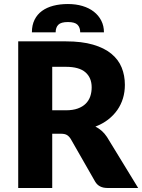

<svg xmlns="http://www.w3.org/2000/svg" viewBox="-20 -934 706 954"><path d="M70.5 0ZM239.5 -269.5V0H70.5V-728.5H307.5Q386.5 -728.5 442.2 -712.2Q498 -696 533.2 -667Q568.5 -638 584.5 -598.5Q600.5 -559 600.5 -512.5Q600.5 -477 591 -445.5Q581.5 -414 562.8 -387.2Q544 -360.5 516.8 -339.5Q489.5 -318.5 454 -305Q471 -296.5 485.5 -283.8Q500 -271 511.5 -253.5L666.5 0H513.5Q471 0 452.5 -32L331.5 -243.5Q323 -257 312.5 -263.2Q302 -269.5 282.5 -269.5ZM239.5 -386H307.5Q342 -386 366.2 -394.8Q390.5 -403.5 406 -419Q421.5 -434.5 428.5 -455.2Q435.5 -476 435.5 -500Q435.5 -548 404.2 -575Q373 -602 307.5 -602H239.5ZM317.5 -914Q357 -914 389.8 -904.2Q422.5 -894.5 446.2 -876Q470 -857.5 483.2 -831.5Q496.5 -805.5 496.5 -773.5H378.5Q378.5 -797.5 365.2 -811Q352 -824.5 317.5 -824.5Q283 -824.5 269.8 -811Q256.5 -797.5 256.5 -773.5H138.5Q138.5 -809.5 151.8 -836Q165 -862.5 188.8 -879.8Q212.5 -897 245.2 -905.5Q278 -914 317.5 -914Z"/></svg>

Font: Lato Black
Style: Regular
Weight: 900
Designer: Lukasz Dziedzic
Foundry: tyPoland Lukasz Dziedzic
Version: Version 2.007; 2014-02-27